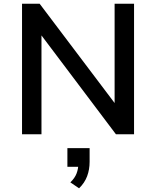

<svg xmlns="http://www.w3.org/2000/svg" viewBox="-20 -725 843 1037"><path d="M99 0V-705H194L604 -162H599V-705H704V0H606L200 -539H204V0ZM407 292 360 260Q384 237 393.5 212Q403 187 403 161L426 176H344V75H464V149Q464 191 450.5 227Q437 263 407 292Z"/></svg>

Font: Nunito Sans 8pt SemiBold
Style: Regular
Weight: 600
Version: Version 3.101;gftools[0.9.27]